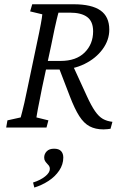

<svg xmlns="http://www.w3.org/2000/svg" viewBox="-20 -593 579 893"><path d="M8.8 0 14.6 -33.2 76.2 -46.9Q79.1 -56.6 83 -72.3Q86.9 -87.9 93.3 -114.7Q99.6 -141.6 108.4 -185.5L149.4 -380.9Q164.1 -449.2 169.9 -481.4Q175.8 -513.7 176.8 -526.4L120.1 -540L129.9 -573.2H322.3Q406.2 -573.2 447.3 -544.4Q488.3 -515.6 488.3 -455.1Q488.3 -406.2 457 -363.8Q425.8 -321.3 373 -295.4Q320.3 -269.5 257.8 -269.5H182.6L189.5 -309.6H261.7Q334 -309.6 373.5 -348.6Q413.1 -387.7 413.1 -447.3Q413.1 -493.2 385.7 -513.7Q358.4 -534.2 304.7 -534.2H252Q251 -531.2 249.5 -525.4Q248 -519.5 244.1 -503.9Q240.2 -488.3 233.9 -459Q227.5 -429.7 217.8 -380.9L175.8 -185.5Q168.9 -150.4 164.1 -126Q159.2 -101.6 156.2 -86.4Q153.3 -71.3 151.9 -62Q150.4 -52.7 149.4 -46.9L205.1 -33.2L196.3 0ZM460.9 8.8Q423.8 8.8 397 -5.4Q370.1 -19.5 348.6 -53.2Q327.1 -86.9 304.7 -145.5L251 -285.2L313.5 -299.8L383.8 -146.5Q404.3 -101.6 421.9 -76.2Q439.5 -50.8 458.5 -40Q477.5 -29.3 502.9 -26.4L494.1 5.9Q487.3 6.8 479 7.8Q470.7 8.8 460.9 8.8ZM139.6 279.3 133.8 255.9Q168 245.1 189.9 227.5Q211.9 210 211.9 192.4Q211.9 183.6 207.5 177.7Q203.1 171.9 198.2 167Q193.4 162.1 189.5 155.8Q185.5 149.4 185.5 139.6Q185.5 123 197.3 110.8Q209 98.6 231.4 98.6Q253.9 98.6 264.2 109.9Q274.4 121.1 274.4 139.6Q274.4 171.9 255.4 200.2Q236.3 228.5 205.6 248.5Q174.8 268.6 139.6 279.3Z"/></svg>

Font: Crimson Pro Light
Style: Italic
Weight: 300
Italic angle: -12°
Designer: Jacques Le Bailly
Foundry: Baron von Fonthausen
Version: Version 1.003